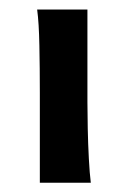

<svg xmlns="http://www.w3.org/2000/svg" viewBox="-20 -394 276 414"><path d="M65.9 0Q65.9 0 65.9 -19.8Q65.9 -39.6 65.9 -70.3Q65.9 -101.1 65.9 -134.3Q65.9 -167.5 65.9 -193.8Q65.9 -247.6 64.9 -296.1Q64 -344.7 60.1 -373.5H168.5Q168.5 -365.2 168.5 -337.9Q168.5 -310.5 168.5 -276.6Q168.5 -242.7 168.5 -213.9Q168.5 -185.1 168.5 -173.8Q168.5 -150.4 169.2 -116.9Q169.9 -83.5 171.6 -51.5Q173.3 -19.5 175.8 0Z"/></svg>

Font: Harmattan
Style: Bold
Weight: 700
Designer: George W. Nuss III and SIL International
Foundry: SIL International
Version: Version 4.000